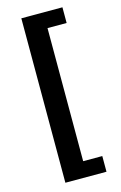

<svg xmlns="http://www.w3.org/2000/svg" viewBox="-130 -763 609 970"><g transform="rotate(-15 174.5 -278.0)"><path d="M86 152H301V70H201V-626H301V-708H86Z"/></g></svg>

Font: Source Sans Pro
Style: Bold
Weight: 700
Designer: Paul D. Hunt
Foundry: Adobe Systems Incorporated
Version: Version 3.006;hotconv 1.0.111;makeotfexe 2.5.65597